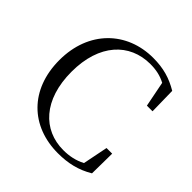

<svg xmlns="http://www.w3.org/2000/svg" viewBox="-196 -906 1083 1083"><g transform="rotate(45 345.5 -364.5)"><path d="M422 16C503 16 571 0 638 -40L640 -199H595L565 -49C523 -27 479 -18 431 -18C270 -18 151 -140 151 -364C151 -585 270 -709 435 -709C481 -709 519 -701 557 -681L587 -529H632L629 -689C565 -727 504 -745 422 -745C213 -745 56 -596 56 -362C56 -127 207 16 422 16Z"/></g></svg>

Font: Harano Aji Mincho
Style: Regular
Weight: 400
Foundry: Masamichi Hosoda
Version: HaranoAjiMincho-Regular version 20230610;ttx 4.39.4